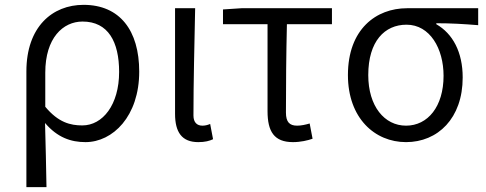

<svg xmlns="http://www.w3.org/2000/svg" viewBox="-20 -574 2008 793"><path d="M89 199H172C170 101 169 33 166 -66C217 -6 273 13 333 13C446 13 555 -94 555 -278C555 -448 475 -554 325 -554C196 -554 89 -463 89 -279ZM320 -56C271 -56 221 -68 167 -133V-274C167 -417 240 -485 321 -485C427 -485 472 -401 472 -277C472 -141 404 -56 320 -56Z M799 13C827 13 845 8 860 1L848 -62C836 -57 826 -55 816 -55C794 -55 779 -68 779 -97C779 -234 783 -391 786 -540H703V-104C703 -28 731 13 799 13Z M1190 13C1222 13 1251 6 1271 -1L1259 -64C1242 -59 1224 -55 1207 -55C1176 -55 1161 -70 1161 -109C1161 -224 1162 -348 1165 -474H1351V-540H977L901 -535V-474H1085V-115C1085 -31 1112 13 1190 13Z M1657 13C1788 13 1891 -85 1891 -254C1891 -359 1850 -435 1782 -474V-478C1842 -478 1893 -475 1955 -470V-540H1661C1534 -540 1417 -454 1417 -264C1417 -86 1528 13 1657 13ZM1657 -55C1568 -55 1501 -135 1501 -264C1501 -404 1569 -472 1659 -472C1756 -472 1812 -373 1812 -261C1812 -134 1747 -55 1657 -55Z"/></svg>

Font: ChiuKong Gothic CL Normal
Style: Regular
Weight: 350
Designer: Ryoko NISHIZUKA 西塚涼子 (kana, bopomofo & ideographs); Paul D. Hunt (Latin, Greek & Cyrillic); Sandoll Communications 산돌커뮤니
Foundry: Adobe
Version: Version 1.300